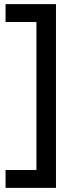

<svg xmlns="http://www.w3.org/2000/svg" viewBox="-20 -727 365 933"><path d="M252 186H7V99H157V-620H7V-707H252Z"/></svg>

Font: Hind Guntur Medium
Style: Regular
Weight: 500
Designer: Manushi Parikh, Hitesh Malaviya
Foundry: Indian Type Foundry
Version: Version 1.000;PS 1.0;hotconv 1.0.86;makeotf.lib2.5.63406; tt